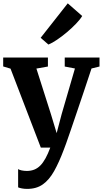

<svg xmlns="http://www.w3.org/2000/svg" viewBox="-20 -904 630 1176"><path d="M146.5 253Q129 253 114.5 250.2Q100 247.5 91 243.5V131.5Q97.5 136.5 112.8 139.8Q128 143 144.5 143Q169 143 189.5 135Q210 127 227 109.8Q244 92.5 259 65.2Q274 38 288 0H230L44.5 -483.5L-0.5 -497V-551.5H273.5V-496.5L203 -484L292 -204.5L327 -88.5L357.5 -204.5L439 -484.5L376.5 -496.5V-551.5H589.5V-496.5L540.5 -484.5Q517.5 -415 494.5 -346.2Q471.5 -277.5 450.5 -216Q429.5 -154.5 412.8 -105.2Q396 -56 384.8 -24.8Q373.5 6.5 370.5 13.5Q341.5 90.5 311.5 144Q281.5 197.5 242.5 225.2Q203.5 253 146.5 253ZM276 -631.5 229 -672.5 395 -883.5 483.5 -806Q471 -785 445.8 -758.8Q420.5 -732.5 389.8 -706.5Q359 -680.5 329.2 -660.5Q299.5 -640.5 277.5 -631.5Z"/></svg>

Font: Merriweather 28pt
Style: Bold
Weight: 700
Version: Version 2.100